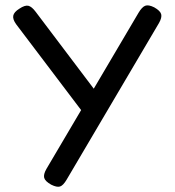

<svg xmlns="http://www.w3.org/2000/svg" viewBox="-20 -502 667 732"><path d="M175 202Q152 189 148.5 176Q145 163 157 142L508 -453Q521 -475 533.5 -480Q546 -485 568 -474Q591 -461 594.5 -448Q598 -435 586 -414L234 183Q221 205 209 209Q197 213 175 202ZM316 -47 42 -409Q28 -428 30.5 -442Q33 -456 54 -469Q75 -483 88 -480Q101 -477 116 -457L354 -142Z"/></svg>

Font: Fredoka SemiExpanded
Style: Regular
Weight: 400
Width: 6
Designer: Ben Nathan
Foundry: Milena B. Brandão, Ben Nathan
Version: Version 2.001